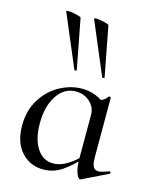

<svg xmlns="http://www.w3.org/2000/svg" viewBox="-112 -806 714 893"><g transform="rotate(15 245.0 -360.0)"><path d="M35 -162Q35 -234 68.5 -288Q102 -342 154.5 -370.5Q207 -399 262 -399Q297 -399 329 -386Q361 -373 383 -350L332 -292Q332 -329 304 -354Q276 -379 237 -379Q181 -379 146.5 -327Q112 -275 112 -193Q112 -118 141 -73Q170 -28 220 -28Q279 -28 349 -100L357 -93Q313 -45 272.5 -17Q232 11 181 11Q119 11 77 -34.5Q35 -80 35 -162ZM332 -81V-360Q356 -368 368 -375Q380 -382 390 -396Q391 -397 393 -397Q395 -397 397.5 -395.5Q400 -394 400 -393V-107Q400 -75 407.5 -61Q415 -47 433 -47Q446 -47 482 -60L484 -61Q487 -61 488.5 -56Q490 -51 487 -50L364 10L360 11Q350 11 341 -15Q332 -41 332 -81ZM239 -731Q254 -731 277.5 -725.5Q301 -720 302 -716L348 -476Q349 -474 343.5 -472.5Q338 -471 337 -474L230 -727Q229 -731 239 -731ZM105 -731Q120 -731 143.5 -725.5Q167 -720 168 -716L214 -476Q215 -474 209.5 -472.5Q204 -471 203 -474L96 -727Q95 -731 105 -731Z"/></g></svg>

Font: Cormorant Infant Medium
Style: Regular
Weight: 500
Designer: Christian Thalmann (Catharsis Fonts)
Foundry: Catharsis Fonts
Version: Version 4.000